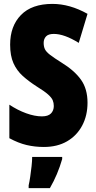

<svg xmlns="http://www.w3.org/2000/svg" viewBox="-20 -744 494 985"><path d="M429 -217Q429 -151 401.5 -99.5Q374 -48 324 -19Q274 10 205 10Q159 10 116.5 0Q74 -10 28 -35V-207Q70 -179 114 -163Q158 -147 195 -147Q227 -147 241.5 -162Q256 -177 256 -200Q256 -216 250.5 -229.5Q245 -243 226.5 -259.5Q208 -276 169 -300Q127 -327 96.5 -354.5Q66 -382 49 -420Q32 -458 32 -515Q32 -610 87.5 -667Q143 -724 249 -724Q338 -724 429 -673L384 -524Q310 -570 256 -570Q228 -570 216 -557Q204 -544 204 -524Q204 -505 210.5 -491.5Q217 -478 237 -462.5Q257 -447 297 -422Q362 -382 395.5 -335Q429 -288 429 -217ZM299 72Q276 152 236 221H127V207Q131 190 135 163Q139 136 142 108.5Q145 81 145 61H299Z"/></svg>

Font: Noto Sans Lao UI ExtCond Blk
Style: Regular
Weight: 900
Width: 2
Designer: Monotype Design Team
Foundry: Monotype Imaging Inc.
Version: Version 2.000; ttfautohint (v1.8.4.7-5d5b)